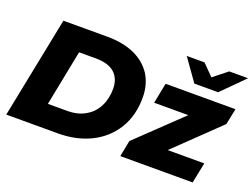

<svg xmlns="http://www.w3.org/2000/svg" viewBox="-113 -1003 1637 1247"><g transform="rotate(20 705.5 -379.5)"><path d="M16 0 156 -700H460C532 -700 594 -688 647 -665C700 -641 740 -607 769 -563C797 -518 811 -466 811 -406C811 -325 793 -253 756 -192C719 -131 667 -83 601 -50C535 -17 459 0 374 0ZM246 -158H380C428 -158 470 -168 505 -189C540 -209 566 -237 584 -273C602 -308 611 -349 611 -394C611 -441 596 -478 567 -504C538 -529 495 -542 438 -542H322ZM1403 -542 1380 -431 1080 -142H1333L1304 0H804L826 -112L1128 -401H892L920 -542ZM1281 -759H1411L1259 -607H1095L987 -759H1110L1185 -683Z"/></g></svg>

Font: My Font
Style: Italic
Weight: 500
Designer: Julieta Ulanovsky
Foundry: Julieta Ulanovsky
Version: ""